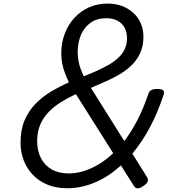

<svg xmlns="http://www.w3.org/2000/svg" viewBox="-20 -1035 987 1075"><path d="M355 19Q295 19 247 -0.5Q199 -20 165 -55Q131 -90 113 -136.5Q95 -183 95 -236Q95 -308 117.5 -361Q140 -414 178.5 -453.5Q217 -493 265.5 -522Q314 -551 366 -574Q353 -601 343 -627.5Q333 -654 328 -681.5Q323 -709 323 -736Q323 -794 342 -845Q361 -896 395.5 -934Q430 -972 477.5 -993.5Q525 -1015 583 -1015Q626 -1015 662.5 -1001.5Q699 -988 726 -963.5Q753 -939 768 -905Q783 -871 783 -830Q783 -781 767 -743Q751 -705 722.5 -675.5Q694 -646 656.5 -623Q619 -600 576 -581Q533 -562 489 -543L676 -245Q716 -298 750 -364Q784 -430 810 -508Q815 -524 827 -530.5Q839 -537 861 -537Q884 -537 893 -529.5Q902 -522 897 -507Q864 -406 819.5 -322.5Q775 -239 721 -175L802 -45Q811 -31 807.5 -19.5Q804 -8 783 6Q764 20 750.5 19.5Q737 19 729 5L657 -109Q589 -46 512 -13.5Q435 19 355 19ZM365 -64Q427 -64 491 -93Q555 -122 614 -177L405 -508Q361 -488 322 -463.5Q283 -439 253 -408.5Q223 -378 205.5 -337.5Q188 -297 188 -245Q188 -191 209 -150Q230 -109 269.5 -86.5Q309 -64 365 -64ZM449 -608Q488 -623 523.5 -639Q559 -655 590 -673Q621 -691 643.5 -712.5Q666 -734 678.5 -760.5Q691 -787 691 -821Q691 -856 677 -881Q663 -906 637 -919.5Q611 -933 575 -933Q523 -933 487.5 -908Q452 -883 433.5 -840Q415 -797 415 -743Q415 -719 419 -696Q423 -673 431 -651Q439 -629 449 -608Z"/></svg>

Font: Playwrite AU VIC
Style: Regular
Weight: 400
Designer: Veronika Burian, José Scaglione
Foundry: TypeTogether
Version: Version 1.002